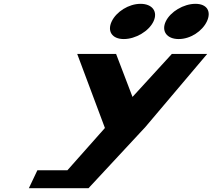

<svg xmlns="http://www.w3.org/2000/svg" viewBox="-20 -984 1110 1003"><path d="M714.2 -964C652.5 -964 587.8 -923 563.5 -872C539.3 -821 565 -780 626.7 -780C688.5 -780 757.6 -821 781.8 -872C806.1 -923 775.9 -964 714.2 -964ZM1001 -964C939.3 -964 870.2 -923 845.9 -872C821.7 -821 851.8 -780 913.5 -780C975.2 -780 1036.4 -821 1060.7 -872C1084.9 -923 1062.7 -964 1001 -964ZM383.4 -702.1 528.1 -315.4 332 -94.4H175.2L130.8 -0.9H249H442.4L739.4 -320.5L1062.2 -702.1H877.6L672.2 -477.7L586.5 -702.1Z"/></svg>

Font: Hussar
Style: BdSuprExtOblFive
Weight: 700
Foundry: Cannot Into Space Fonts
Version: Version 2.00